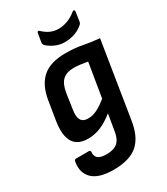

<svg xmlns="http://www.w3.org/2000/svg" viewBox="-214 -782 936 1074"><g transform="rotate(-30 253.5 -245.0)"><path d="M285 -503Q343 -503 391.5 -493.5Q440 -484 495 -479L417 9Q402 106 350 151.5Q298 197 194 197Q99 197 58 156.5Q17 116 30 47Q33 37 42 37H125Q135 37 135 48Q132 75 148.5 88.5Q165 102 203 102Q250 102 274.5 80.5Q299 59 306 9L323 -93Q281 -59 241 -42Q201 -25 158 -25Q91 -25 64 -68.5Q37 -112 50 -198L70 -322Q85 -414 136 -458.5Q187 -503 285 -503ZM214 -123Q243 -123 271.5 -137Q300 -151 336 -180L372 -399Q351 -403 327 -406Q303 -409 283 -409Q238 -409 212.5 -386Q187 -363 178 -308L164 -213Q156 -166 168.5 -144.5Q181 -123 214 -123ZM314 -558Q281 -558 252 -571.5Q223 -585 204 -603Q201 -607 199.5 -611.5Q198 -616 199 -624L208 -677Q209 -685 214 -686.5Q219 -688 223 -683Q245 -662 269 -651Q293 -640 322 -640Q352 -640 381.5 -651.5Q411 -663 436 -684Q442 -689 447 -686.5Q452 -684 451 -677L442 -616Q441 -611 439 -607Q437 -603 432 -599Q411 -580 380.5 -569Q350 -558 314 -558Z"/></g></svg>

Font: Sofia Sans Semi Condensed
Style: Bold Italic
Weight: 700
Italic angle: -9°
Version: Version 4.100